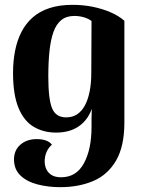

<svg xmlns="http://www.w3.org/2000/svg" viewBox="-20 -551 587 795"><path d="M229 224Q179 224 135 212.5Q91 201 64.5 175.5Q38 150 38 109Q38 71 64.5 48Q91 25 132 25Q177 25 195 48Q180 61 172.5 79Q165 97 165 117Q165 135 172 150Q179 165 194 174Q209 183 233 183Q296 183 327.5 125Q359 67 359 -25Q359 -39 359 -60.5Q359 -82 360 -100Q343 -53 305.5 -27.5Q268 -2 212 -2Q160 -2 119.5 -26Q79 -50 56.5 -104.5Q34 -159 34 -249Q34 -298 42.5 -341Q51 -384 69 -419Q87 -454 115.5 -479Q144 -504 185 -517.5Q226 -531 280 -531Q324 -531 363.5 -523Q403 -515 437 -500.5Q471 -486 495 -465V-44Q495 55 460.5 114Q426 173 366 198.5Q306 224 229 224ZM254 -65Q280 -65 299 -77.5Q318 -90 331 -113.5Q344 -137 351 -171.5Q358 -206 358 -249L359 -464Q346 -474 327 -479.5Q308 -485 288 -485Q255 -485 234 -468Q213 -451 201.5 -419Q190 -387 185 -340.5Q180 -294 180 -235Q180 -141 195.5 -103Q211 -65 254 -65Z"/></svg>

Font: Arima Thin
Style: Regular
Weight: 100
Designer: Joana Correia and Natanael Gama
Foundry: NDISCOVER
Version: Version 1.101;gftools[0.9.23]